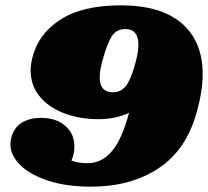

<svg xmlns="http://www.w3.org/2000/svg" viewBox="-20 -693 780 720"><path d="M740 -415Q740 -351 717 -270Q678 -130 574 -61.5Q470 7 321 7Q229 7 160.5 -15.5Q92 -38 55.5 -74.5Q19 -111 19 -152Q19 -163 22 -175Q31 -213 60.5 -232Q90 -251 133 -251Q191 -251 225 -221Q259 -191 259 -144Q259 -116 248 -91Q273 -81 308 -81Q362 -81 400 -126.5Q438 -172 464 -270Q416 -247 352 -246Q277 -246 218.5 -269Q160 -292 127.5 -333Q95 -374 95 -428Q95 -451 101 -475Q123 -566 206.5 -619.5Q290 -673 433 -673Q583 -673 661.5 -605.5Q740 -538 740 -415ZM490 -465Q499 -501 499 -525Q499 -584 450 -584Q417 -584 399.5 -557.5Q382 -531 364 -465Q354 -429 354 -403Q354 -347 403 -347Q436 -347 455 -374.5Q474 -402 490 -465Z"/></svg>

Font: Shrikhand
Style: Regular
Weight: 400
Italic angle: -14°
Designer: Jonny Pinhorn
Foundry: Jonny Pinhorn
Version: Version 1.001;PS 1.001;hotconv 1.0.88;makeotf.lib2.5.647800